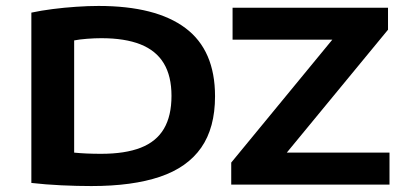

<svg xmlns="http://www.w3.org/2000/svg" viewBox="-20 -621 1370 646"><path d="M287.5 5Q240 5 186.5 2.5Q133 0 85.5 -5.5V-578.5Q118 -585.5 157 -590.5Q196 -595.5 236.2 -598.2Q276.5 -601 311.5 -601Q504.5 -601 604 -526.5Q703.5 -452 703.5 -297Q703.5 -191 657 -124.2Q610.5 -57.5 518 -26.2Q425.5 5 287.5 5ZM320 -103.5Q401 -103.5 453.5 -124Q506 -144.5 531.5 -187.8Q557 -231 557 -298.5Q557 -365 531 -408Q505 -451 452.5 -471.8Q400 -492.5 321 -492.5Q298.5 -492.5 272.8 -490.5Q247 -488.5 229.5 -485V-107.5Q249.5 -105.5 272 -104.5Q294.5 -103.5 320 -103.5ZM758 0V-74L1119.5 -513.5L1121.5 -487.5H762.5V-595H1285.5V-521L923.5 -81.5L921.5 -107.5H1290.5V0Z"/></svg>

Font: Encode Sans SC Expanded SemiBold
Style: Regular
Weight: 600
Width: 7
Designer: Multiple Designers
Foundry: Impallari Type
Version: Version 3.002